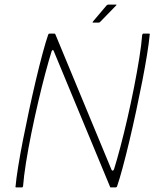

<svg xmlns="http://www.w3.org/2000/svg" viewBox="-20 -820 680 840"><path d="M468 -77Q470 -73 473.5 -73.5Q477 -74 479 -80Q491 -118 506.5 -176.5Q522 -235 537.5 -302.5Q553 -370 566.5 -438.5Q580 -507 589.5 -566.5Q599 -626 602 -667Q604 -673 607 -673H632Q634 -673 635 -672Q636 -671 635 -669Q632 -635 623.5 -582Q615 -529 602.5 -465Q590 -401 575.5 -333.5Q561 -266 546 -203Q531 -140 517 -88Q503 -36 492 -4Q491 -2 489 -1Q487 0 485 0H465Q461 0 461 -4L215 -597Q214 -601 211 -601Q208 -601 206 -596Q194 -558 178.5 -500Q163 -442 147 -373.5Q131 -305 117 -236Q103 -167 93.5 -107Q84 -47 81 -6Q80 0 76 0H51Q49 0 48 -1Q47 -2 48 -4Q51 -38 59.5 -91Q68 -144 80.5 -207.5Q93 -271 107.5 -338.5Q122 -406 137 -469.5Q152 -533 166 -585Q180 -637 191 -669Q192 -671 193.5 -672Q195 -673 196 -673H219Q221 -673 223 -668ZM412 -721H388Q385 -721 385 -722.5Q385 -724 386 -725L446 -796Q448 -798 450 -799Q452 -800 454 -800H487Q489 -800 489.5 -799Q490 -798 488 -796L418 -724Q417 -723 415.5 -722Q414 -721 412 -721Z"/></svg>

Font: Glory Thin
Style: Italic
Weight: 100
Italic angle: -12°
Designer: Robert Leuschke
Foundry: Robert Leuschke
Version: Version 1.011